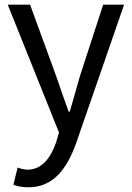

<svg xmlns="http://www.w3.org/2000/svg" viewBox="-20 -563 561 817"><path d="M101 234C209 234 266 152 304 46L508 -543H419L321 -242C307 -193 291 -138 277 -88H272C253 -139 235 -194 218 -242L108 -543H13L231 1L219 42C196 109 158 159 97 159C82 159 66 154 55 150L37 223C54 230 76 234 101 234Z"/></svg>

Font: Source Han Sans JP
Style: Regular
Weight: 400
Designer: Ryoko NISHIZUKA 西塚涼子 (kana, bopomofo & ideographs); Paul D. Hunt (Latin, Greek & Cyrillic); Sandoll Communications 산돌커뮤니
Foundry: Adobe
Version: Version 2.004;hotconv 1.0.118;makeotfexe 2.5.65603